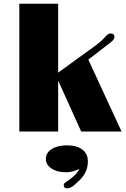

<svg xmlns="http://www.w3.org/2000/svg" viewBox="-20 -711 682 1038"><path d="M84.5 -690.9H294.4V-318.4L500 -467.3Q529.3 -489.3 546.9 -509.8Q564.5 -530.3 576.7 -530.3Q598.6 -530.3 598.6 -512.2Q598.6 -498.5 582 -484.9L457.5 -388.7L637.2 0H418.9L294.4 -275.4V0H84.5ZM408.7 202.6Q368.7 220.2 339.4 220.2Q310.1 220.2 290 214.4Q270 208.5 256.3 198.7Q228 178.7 228 147.9Q228 115.2 259.3 95Q290.5 74.7 342.5 74.7Q394.5 74.7 424.8 97.2Q455.1 119.6 455.1 161.6Q455.1 219.7 410.2 263.2Q378.9 293.5 368.7 299.1Q358.4 304.7 348.6 306.6Q325.7 310.5 324.7 290Q324.2 282.2 332.5 276.4L351.6 262.7Q396.5 231.4 408.7 202.6Z"/></svg>

Font: Limelight
Style: Regular
Weight: 400
Designer: Nicole Fally
Foundry: Nicole Fally
Version: Version 1.002